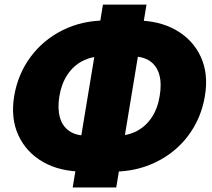

<svg xmlns="http://www.w3.org/2000/svg" viewBox="-20 -787 933 846"><path d="M348.6 -30.8Q244.1 -30.8 169.9 -73.2Q95.7 -115.7 61 -190.9Q26.4 -266.1 42.5 -363.8Q59.1 -461.4 115 -536.6Q170.9 -611.8 256.6 -654.3Q342.3 -696.8 446.3 -696.8H576.7Q681.2 -696.8 755.6 -654.3Q830.1 -611.8 864.7 -536.6Q899.4 -461.4 882.8 -363.8Q870.6 -290.5 835.7 -229.5Q800.8 -168.5 747.1 -124Q693.4 -79.6 625.2 -55.2Q557.1 -30.8 479 -30.8ZM364.3 -189H494.6Q543.5 -189 583 -209.7Q622.6 -230.5 648.7 -269.8Q674.8 -309.1 683.6 -363.8Q692.9 -418.5 681.9 -457.8Q670.9 -497.1 640.6 -517.8Q610.4 -538.6 561.5 -538.6H431.2Q382.3 -538.6 342.8 -517.8Q303.2 -497.1 277.1 -457.8Q251 -418.5 241.7 -363.8Q232.9 -309.1 243.9 -269.8Q254.9 -230.5 285.2 -209.7Q315.4 -189 364.3 -189ZM300.3 39.1 433.6 -766.6H625.5L492.2 39.1Z"/></svg>

Font: Inter 24pt Black
Style: Italic
Weight: 900
Italic angle: -9.3988°
Designer: Rasmus Andersson
Foundry: rsms
Version: Version 4.001;git-66647c0bb